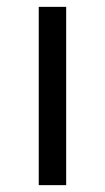

<svg xmlns="http://www.w3.org/2000/svg" viewBox="-20 -540 306 560"><path d="M93 0V-520H173V0Z"/></svg>

Font: M PLUS 1 Thin
Style: Regular
Weight: 400
Version: Version 1.001